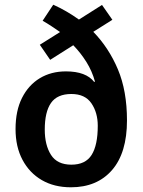

<svg xmlns="http://www.w3.org/2000/svg" viewBox="-20 -785 605 815"><path d="M206 -765Q235 -752 262.5 -736Q290 -720 315 -702L413 -764L457 -701L376 -650Q442 -582 480.5 -490.5Q519 -399 519 -274Q519 -136 455.5 -63Q392 10 281 10Q210 10 157.5 -20.5Q105 -51 75.5 -106.5Q46 -162 46 -237Q46 -315 73.5 -369.5Q101 -424 149 -453Q197 -482 260 -482Q345 -482 380 -437L383 -439Q371 -483 347 -521.5Q323 -560 291 -593L193 -531L149 -595L235 -649Q218 -661 199 -673.5Q180 -686 161 -697ZM283 -386Q223 -386 196.5 -348Q170 -310 170 -235Q170 -169 196.5 -127.5Q223 -86 283 -86Q343 -86 369 -127.5Q395 -169 395 -251Q395 -307 368 -346.5Q341 -386 283 -386Z"/></svg>

Font: Noto Sans Hebrew SemiCondensed SemiBold
Style: Regular
Weight: 600
Width: 4
Designer: Monotype Design Team
Foundry: Monotype Imaging Inc.
Version: Version 2.004; ttfautohint (v1.8.4.7-5d5b)